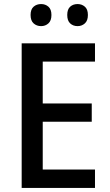

<svg xmlns="http://www.w3.org/2000/svg" viewBox="-20 -928 544 948"><path d="M449 0H87V-714H449V-624H191V-417H433V-327H191V-91H449ZM131 -854Q131 -882 146 -895Q161 -908 183 -908Q204 -908 219 -895Q234 -882 234 -854Q234 -826 219 -812.5Q204 -799 183 -799Q161 -799 146 -812.5Q131 -826 131 -854ZM312 -854Q312 -882 326.5 -895Q341 -908 363 -908Q384 -908 399 -895Q414 -882 414 -854Q414 -826 399 -812.5Q384 -799 363 -799Q341 -799 326.5 -812.5Q312 -826 312 -854Z"/></svg>

Font: Noto Sans Telugu SemiCondensed Medium
Style: Regular
Weight: 500
Width: 4
Designer: Jelle Bosma - Monotype Design Team
Foundry: Monotype Imaging Inc.
Version: Version 2.005; ttfautohint (v1.8.4.7-5d5b)